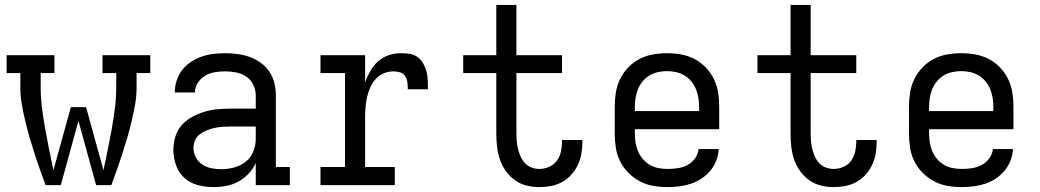

<svg xmlns="http://www.w3.org/2000/svg" viewBox="-20 -755 4240 783"><path d="M166 0Q154 -32 142.5 -64.5Q131 -97 120.5 -129.5Q110 -162 100.5 -195Q91 -228 83 -261.5Q75 -295 69 -329Q63 -363 63 -398V-457H7V-530H202V-457H146V-398Q146 -355 151.5 -312.5Q157 -270 164.5 -228Q172 -186 180.5 -144.5Q189 -103 198 -61L269 -318H331L402 -61Q411 -103 419.5 -144.5Q428 -186 435.5 -228Q443 -270 448.5 -312.5Q454 -355 454 -398V-457H398V-530H593V-457H537V-398Q537 -363 531 -329Q525 -295 517 -261.5Q509 -228 499.5 -195Q490 -162 479.5 -129.5Q469 -97 457.5 -64.5Q446 -32 434 0H372L300 -262L228 0Z M851 8Q819 8 787.5 0Q756 -8 732.5 -29Q709 -50 698 -81Q687 -112 687 -143Q687 -171 695 -197.5Q703 -224 721 -244.5Q739 -265 763 -278Q787 -291 813 -299Q839 -307 866 -309.5Q893 -312 921 -312H1023V-365Q1023 -388 1013 -409Q1003 -430 984.5 -442.5Q966 -455 943.5 -459.5Q921 -464 899 -464Q877 -464 856 -460.5Q835 -457 817 -446.5Q799 -436 787 -417.5Q775 -399 775 -378Q775 -378 775 -378Q775 -378 775 -378H693Q693 -378 693 -378.5Q693 -379 693 -379Q693 -403 700.5 -426.5Q708 -450 723 -469.5Q738 -489 758.5 -502.5Q779 -516 802 -524Q825 -532 849.5 -535Q874 -538 899 -538Q924 -538 949.5 -534.5Q975 -531 999 -522.5Q1023 -514 1044 -498.5Q1065 -483 1079 -462Q1093 -441 1099 -416Q1105 -391 1105 -365V-74H1162V0H1023V-90Q1012 -66 993.5 -46.5Q975 -27 952 -14.5Q929 -2 903 3Q877 8 851 8ZM882 -65Q909 -65 935 -72Q961 -79 982 -95.5Q1003 -112 1013 -137Q1023 -162 1023 -189V-239H921Q904 -239 888 -238Q872 -237 856 -233.5Q840 -230 824.5 -224Q809 -218 796 -208.5Q783 -199 776 -184Q769 -169 769 -152Q769 -132 778.5 -113.5Q788 -95 805 -84Q822 -73 842 -69Q862 -65 882 -65Z M1287 0V-74H1387V-457H1287V-530H1469V-420Q1478 -444 1490.5 -466Q1503 -488 1521.5 -504.5Q1540 -521 1564 -529.5Q1588 -538 1613 -538Q1632 -538 1650 -535.5Q1668 -533 1682.5 -522.5Q1697 -512 1706 -496Q1715 -480 1719.5 -462.5Q1724 -445 1724.5 -427Q1725 -409 1725 -391H1643Q1643 -404 1641.5 -418Q1640 -432 1632.5 -444Q1625 -456 1611.5 -460Q1598 -464 1585 -464Q1564 -464 1545 -456Q1526 -448 1512.5 -433Q1499 -418 1490.5 -399.5Q1482 -381 1477.5 -361.5Q1473 -342 1471 -321.5Q1469 -301 1469 -281V-74H1590V0Z M2180 8Q2153 8 2127 1.5Q2101 -5 2079.5 -20.5Q2058 -36 2042.5 -58Q2027 -80 2018.5 -105Q2010 -130 2007 -156.5Q2004 -183 2004 -210V-457H1869V-530H2004V-735H2086V-530H2272V-457H2086V-210Q2086 -193 2087.5 -177Q2089 -161 2093 -145.5Q2097 -130 2104 -115Q2111 -100 2122 -88.5Q2133 -77 2148.5 -71.5Q2164 -66 2180 -66Q2200 -66 2219.5 -74.5Q2239 -83 2251 -99.5Q2263 -116 2267.5 -136.5Q2272 -157 2272 -177Q2272 -179 2272 -180.5Q2272 -182 2272 -184H2355Q2355 -181 2355 -178.5Q2355 -176 2355 -173Q2355 -149 2350.5 -125.5Q2346 -102 2335.5 -80.5Q2325 -59 2309 -41.5Q2293 -24 2272 -12.5Q2251 -1 2227.5 3.5Q2204 8 2180 8Z M2702 8Q2673 8 2644 3Q2615 -2 2589.5 -15.5Q2564 -29 2543 -50Q2522 -71 2509 -97Q2496 -123 2491.5 -152Q2487 -181 2487 -210V-320Q2487 -349 2491.5 -377.5Q2496 -406 2508.5 -432Q2521 -458 2541.5 -479.5Q2562 -501 2588 -514.5Q2614 -528 2642.5 -533Q2671 -538 2700 -538Q2729 -538 2757.5 -533Q2786 -528 2812 -514.5Q2838 -501 2858.5 -479.5Q2879 -458 2891.5 -432Q2904 -406 2908.5 -377.5Q2913 -349 2913 -320V-228H2569V-210Q2569 -191 2572 -172.5Q2575 -154 2582.5 -137Q2590 -120 2602 -106Q2614 -92 2630.5 -82.5Q2647 -73 2665.5 -69.5Q2684 -66 2702 -66Q2723 -66 2743.5 -69Q2764 -72 2782.5 -81.5Q2801 -91 2814 -108.5Q2827 -126 2829 -147H2911Q2910 -123 2901 -100Q2892 -77 2876.5 -58.5Q2861 -40 2840.5 -26.5Q2820 -13 2797 -5.5Q2774 2 2750 5Q2726 8 2702 8ZM2831 -302V-320Q2831 -338 2828 -356.5Q2825 -375 2818 -392Q2811 -409 2799 -423.5Q2787 -438 2771 -447.5Q2755 -457 2736.5 -461Q2718 -465 2700 -465Q2682 -465 2663.5 -461Q2645 -457 2629 -447.5Q2613 -438 2601 -423.5Q2589 -409 2582 -392Q2575 -375 2572 -356.5Q2569 -338 2569 -320V-302Z M3380 8Q3353 8 3327 1.5Q3301 -5 3279.5 -20.5Q3258 -36 3242.5 -58Q3227 -80 3218.5 -105Q3210 -130 3207 -156.5Q3204 -183 3204 -210V-457H3069V-530H3204V-735H3286V-530H3472V-457H3286V-210Q3286 -193 3287.5 -177Q3289 -161 3293 -145.5Q3297 -130 3304 -115Q3311 -100 3322 -88.5Q3333 -77 3348.5 -71.5Q3364 -66 3380 -66Q3400 -66 3419.5 -74.5Q3439 -83 3451 -99.5Q3463 -116 3467.5 -136.5Q3472 -157 3472 -177Q3472 -179 3472 -180.5Q3472 -182 3472 -184H3555Q3555 -181 3555 -178.5Q3555 -176 3555 -173Q3555 -149 3550.5 -125.5Q3546 -102 3535.5 -80.5Q3525 -59 3509 -41.5Q3493 -24 3472 -12.5Q3451 -1 3427.5 3.5Q3404 8 3380 8Z M3902 8Q3873 8 3844 3Q3815 -2 3789.5 -15.5Q3764 -29 3743 -50Q3722 -71 3709 -97Q3696 -123 3691.5 -152Q3687 -181 3687 -210V-320Q3687 -349 3691.5 -377.5Q3696 -406 3708.5 -432Q3721 -458 3741.5 -479.5Q3762 -501 3788 -514.5Q3814 -528 3842.5 -533Q3871 -538 3900 -538Q3929 -538 3957.5 -533Q3986 -528 4012 -514.5Q4038 -501 4058.5 -479.5Q4079 -458 4091.5 -432Q4104 -406 4108.5 -377.5Q4113 -349 4113 -320V-228H3769V-210Q3769 -191 3772 -172.5Q3775 -154 3782.5 -137Q3790 -120 3802 -106Q3814 -92 3830.5 -82.5Q3847 -73 3865.5 -69.5Q3884 -66 3902 -66Q3923 -66 3943.5 -69Q3964 -72 3982.5 -81.5Q4001 -91 4014 -108.5Q4027 -126 4029 -147H4111Q4110 -123 4101 -100Q4092 -77 4076.5 -58.5Q4061 -40 4040.5 -26.5Q4020 -13 3997 -5.5Q3974 2 3950 5Q3926 8 3902 8ZM4031 -302V-320Q4031 -338 4028 -356.5Q4025 -375 4018 -392Q4011 -409 3999 -423.5Q3987 -438 3971 -447.5Q3955 -457 3936.5 -461Q3918 -465 3900 -465Q3882 -465 3863.5 -461Q3845 -457 3829 -447.5Q3813 -438 3801 -423.5Q3789 -409 3782 -392Q3775 -375 3772 -356.5Q3769 -338 3769 -320V-302Z"/></svg>

Font: Iosevka Curly Slab Extended
Style: Regular
Weight: 400
Width: 7
Monospace: yes
Designer: Belleve Invis
Foundry: Belleve Invis
Version: Version 11.1.0; ttfautohint (v1.8.3)